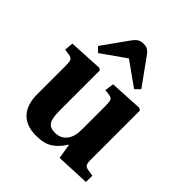

<svg xmlns="http://www.w3.org/2000/svg" viewBox="-218 -946 1107 1107"><g transform="rotate(45 335.5 -393.0)"><path d="M253 14Q173 14 131 -31Q89 -76 89 -161V-392Q89 -423 83.5 -435.5Q78 -448 56 -451L21 -456L26 -510L235 -521L247 -513V-184Q247 -121 263 -98Q279 -75 318 -75Q363 -75 389 -107Q415 -139 415 -195V-392Q415 -425 409.5 -436.5Q404 -448 383 -451L350 -455L358 -510L561 -521L574 -513V-113Q574 -84 580.5 -73Q587 -62 606 -59L646 -53L645 -1L440 8L425 -82H422Q394 -36 356 -11Q318 14 253 14ZM169 -576 140 -605 253 -763Q269 -785 283.5 -792.5Q298 -800 317 -800Q341 -800 354.5 -790Q368 -780 385 -755L493 -605L463 -576L317 -680Z"/></g></svg>

Font: Literata 36pt
Style: Bold
Weight: 700
Designer: Latin by Veronika Burian and Jose Scaglione. Greek by Irene Vlachou. Cyrillic by Vera Evstafieva.
Foundry: TypeTogether
Version: Version 3.002